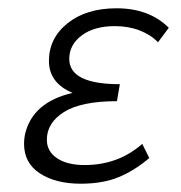

<svg xmlns="http://www.w3.org/2000/svg" viewBox="-20 -438 437 463"><path d="M387 -371 361 -336Q344 -354 317 -364.5Q290 -375 257 -375Q207 -375 177 -352.5Q147 -330 147 -296Q147 -235 269 -235L262 -194Q176 -194 134.5 -168Q93 -142 93 -101Q93 -73 117.5 -56.5Q142 -40 184 -40Q265 -40 323 -91L340 -57Q305 -27 266.5 -11Q228 5 175 5Q114 5 76 -20Q38 -45 38 -91Q38 -104 41 -117Q60 -192 155 -214Q98 -238 98 -291Q98 -346 143 -382Q188 -418 261 -418Q340 -418 387 -371Z"/></svg>

Font: Ysabeau Semilight
Style: Italic
Weight: 300
Italic angle: -12°
Designer: Christian Thalmann (Catharsis Fonts)
Version: Version 0.003